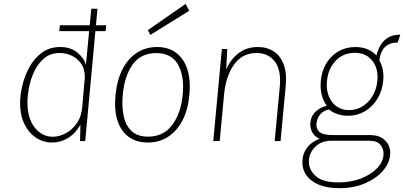

<svg xmlns="http://www.w3.org/2000/svg" viewBox="-20 -720 2064 980"><path d="M246 7.5Q200 7.5 162.8 -17.8Q125.5 -43 104 -88.2Q82.5 -133.5 82.5 -193.5Q82.5 -234 94 -283.2Q105.5 -332.5 130 -377.2Q154.5 -422 193.5 -451Q232.5 -480 288 -480Q340 -480 374.5 -452Q409 -424 418.5 -388.5L446 -675.5H477.5L415 0H388.5L390.5 -83.5Q366 -39.5 327.8 -16Q289.5 7.5 246 7.5ZM249 -22Q281.5 -22 314.8 -39.2Q348 -56.5 372 -90.8Q396 -125 400 -175.5L411 -304Q411.5 -310 412.2 -315.2Q413 -320.5 413 -326Q413 -368.5 393.8 -395.8Q374.5 -423 345 -436.2Q315.5 -449.5 285 -449.5Q239 -449.5 207.2 -423.8Q175.5 -398 156.2 -358.2Q137 -318.5 128.5 -275.2Q120 -232 120 -197Q120 -116 157.2 -69Q194.5 -22 249 -22ZM282.5 -561 286 -591H522.5L518.5 -561Z M734.5 7.5Q677.5 7.5 637.8 -20.8Q598 -49 580 -103.5Q562 -158 569.5 -235.5Q577.5 -313 606 -367.8Q634.5 -422.5 679.5 -451.2Q724.5 -480 781.5 -480Q839.5 -480 879 -450.5Q918.5 -421 936.2 -366.2Q954 -311.5 946.5 -235.5Q939.5 -158.5 910.8 -104.2Q882 -50 837 -21.2Q792 7.5 734.5 7.5ZM736 -22.5Q814.5 -22.5 858.8 -81.8Q903 -141 912.5 -235.5Q922 -330.5 889 -389.8Q856 -449 777 -449Q699 -449 657.2 -390.8Q615.5 -332.5 606.5 -235.5Q601 -174 611.8 -125.8Q622.5 -77.5 652.8 -50Q683 -22.5 736 -22.5ZM747.5 -542 734.5 -566 927 -700 946 -665Z M1068.5 0 1112.5 -469.5H1140L1134.5 -365.5Q1158.5 -420 1199.5 -450Q1240.5 -480 1295.5 -480Q1343.5 -480 1378 -457Q1412.5 -434 1428.8 -388.8Q1445 -343.5 1438 -277.5L1412 0H1382L1408 -277.5Q1416 -363 1382.5 -406.2Q1349 -449.5 1289.5 -449.5Q1216 -449.5 1174 -389.5Q1132 -329.5 1123.5 -236L1101.5 0Z M1711 240.5Q1648.5 240.5 1605.8 222Q1563 203.5 1542 171.5Q1521 139.5 1523.5 99.5Q1526 60.5 1548.8 31.8Q1571.5 3 1611 -11.5Q1585 -23.5 1573.5 -45.2Q1562 -67 1564 -92.5Q1567 -128.5 1591.8 -151Q1616.5 -173.5 1648 -180Q1630.5 -203.5 1622.2 -236Q1614 -268.5 1617.5 -307.5Q1622.5 -359 1646.2 -397.8Q1670 -436.5 1708 -458.2Q1746 -480 1793.5 -480Q1827 -480 1855 -469Q1883 -458 1901.5 -436.5Q1909 -468 1924 -492Q1939 -516 1963.2 -529.5Q1987.5 -543 2023.5 -543L2009.5 -503Q1970.5 -503 1946.8 -481.8Q1923 -460.5 1916 -412.5Q1928 -391.5 1933.5 -365.2Q1939 -339 1936 -307.5Q1931 -256 1906.2 -215.5Q1881.5 -175 1842.5 -152Q1803.5 -129 1756 -129Q1728.5 -129 1703.5 -137.2Q1678.5 -145.5 1659.5 -161Q1636.5 -158 1618 -140Q1599.5 -122 1595.5 -92Q1592 -65.5 1608.8 -48Q1625.5 -30.5 1680 -30.5H1869Q1919.5 -30.5 1947 -2Q1974.5 26.5 1971.5 69Q1968.5 112 1934.5 151.5Q1900.5 191 1843 215.8Q1785.5 240.5 1711 240.5ZM1708.5 211Q1770 211 1821 191.5Q1872 172 1903.2 140.2Q1934.5 108.5 1937.5 71Q1940 42.5 1923 20.5Q1906 -1.5 1867 -1.5H1669.5Q1621 -1.5 1590 28.5Q1559 58.5 1556.5 100Q1554.5 144 1590.2 177.5Q1626 211 1708.5 211ZM1762 -158Q1800 -158 1831 -177.5Q1862 -197 1882 -231Q1902 -265 1906 -307.5Q1912 -370 1880.2 -410.2Q1848.5 -450.5 1790.5 -450.5Q1733.5 -450.5 1694.5 -411Q1655.5 -371.5 1649 -307.5Q1642.5 -244 1674 -201Q1705.5 -158 1762 -158Z"/></svg>

Font: Karla ExtraLight
Style: Italic
Weight: 250
Italic angle: -8°
Designer: Jonathan Pinhorn
Version: Version 2.004;gftools[0.9.33]